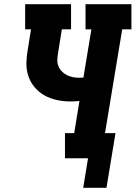

<svg xmlns="http://www.w3.org/2000/svg" viewBox="-20 -755 647 916"><path d="M488 141H377L400 0H290V-120H334L359 -273Q348 -272 337 -271.5Q326 -271 315 -271Q282 -271 250.5 -278Q219 -285 192 -300Q165 -315 145 -339Q125 -363 115 -393Q105 -423 106 -456Q107 -489 113 -522L128 -615H100V-735H319V-615H275L257 -502Q254 -486 253.5 -470Q253 -454 258.5 -440Q264 -426 274.5 -415Q285 -404 298.5 -397Q312 -390 327.5 -387Q343 -384 358 -384Q363 -384 368 -384.5Q373 -385 378 -385L416 -615H388V-735H607V-615H563L481 -120H531Z"/></svg>

Font: Iosevka Etoile Heavy Oblique
Style: Regular
Weight: 900
Italic angle: -9°
Designer: Belleve Invis
Foundry: Belleve Invis
Version: Version 15.5.2; ttfautohint (v1.8.4)